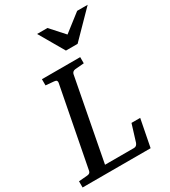

<svg xmlns="http://www.w3.org/2000/svg" viewBox="-234 -1023 1000 1129"><g transform="rotate(-30 266.5 -458.0)"><path d="M446.8 0H-15.1V-42L43 -46.9Q64 -48.3 66.9 -65.9L170.9 -604Q172.4 -612.3 168.5 -617.7Q164.6 -623 151.9 -624L96.2 -628.9V-670.9H356V-628.9L296.9 -624Q285.6 -623 279.5 -617.2Q273.4 -611.3 272 -604L166 -49.8H362.8Q372.6 -49.8 378.7 -55.4Q384.8 -61 388.2 -69.8L423.8 -185.1H482.9ZM381.8 -746.1H302.7L204.6 -915.5H274.9L357.9 -823.2L476.6 -915.5H547.9Z"/></g></svg>

Font: Charis SIL Viet
Style: Italic
Weight: 400
Italic angle: -11°
Foundry: SIL International
Version: Version 5.000